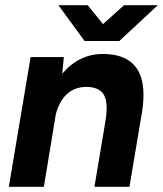

<svg xmlns="http://www.w3.org/2000/svg" viewBox="-20 -720 628 740"><path d="M98 -500H226L220 -436Q251 -473 290.5 -492.5Q330 -512 376 -512Q533 -512 533 -354Q533 -323 527 -285L522 -257L479 0H344L387 -257Q391 -280 391 -303Q391 -348 371 -366.5Q351 -385 313 -385Q268 -385 238 -357.5Q208 -330 195 -279L149 0H14ZM205 -700H318L377 -627L458 -700H588L440 -562H306Z"/></svg>

Font: Oak Sans
Style: Bold Italic
Weight: 700
Italic angle: -9.5°
Foundry: Erik Kennedy, Walven
Version: Version 1.000